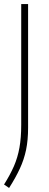

<svg xmlns="http://www.w3.org/2000/svg" viewBox="-23 -760 241 950"><path d="M22 170 -3 153Q27 105.5 45.8 62.5Q64.5 19.5 73.2 -29.2Q82 -78 82 -143V-740H116V-128Q116 -66.5 106 -18.5Q96 29.5 75.2 74.2Q54.5 119 22 170Z"/></svg>

Font: Encode Sans Condensed Thin
Style: Regular
Weight: 100
Width: 3
Designer: Multiple Designers
Foundry: Impallari Type
Version: Version 3.002